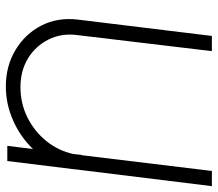

<svg xmlns="http://www.w3.org/2000/svg" viewBox="-64 -676 745 657"><g transform="rotate(90 308.5 -347.5)"><path d="M510 -254H511L565 -700H617L560 -237Q559 -232 559 -227L531 0H479L490 -88Q449 -45 392.5 -20Q336 5 276 5Q206 5 151 -28Q96 -61 67.5 -116.5Q39 -172 47 -241L103 -700H155L100 -239Q93 -186 115 -141.5Q137 -97 179.5 -71Q222 -45 278 -45Q334 -45 382 -69Q430 -93 463 -134Q496 -175 507 -226Z"/></g></svg>

Font: Kulim Park ExtraLight
Style: Italic
Weight: 275
Italic angle: -8°
Designer: Noponies / Dale Sattler
Foundry: Noponies
Version: Version 1.000; ttfautohint (v1.8.3)